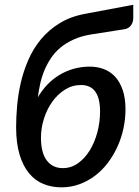

<svg xmlns="http://www.w3.org/2000/svg" viewBox="-20 -777 582 804"><path d="M363 -633Q321.5 -626.5 289.8 -612.2Q258 -598 234.2 -578.5Q210.5 -559 194 -534.5Q177.5 -510 166.2 -483Q155 -456 148.5 -427Q142 -398 138.5 -369.5Q155 -398 177.5 -421.8Q200 -445.5 227.8 -462.5Q255.5 -479.5 288 -488.8Q320.5 -498 356 -498Q388.5 -498 416 -487.2Q443.5 -476.5 463.2 -454.5Q483 -432.5 494.2 -398.8Q505.5 -365 505.5 -319Q505.5 -278.5 496.8 -238.5Q488 -198.5 471.5 -162.2Q455 -126 431.5 -95Q408 -64 378 -41.2Q348 -18.5 312.5 -5.5Q277 7.5 237 7.5Q197 7.5 162.2 -6.5Q127.5 -20.5 102 -51Q76.5 -81.5 62 -129.5Q47.5 -177.5 47.5 -245Q47.5 -284.5 51.5 -331.8Q55.5 -379 66.5 -428Q77.5 -477 97.8 -524.2Q118 -571.5 150.2 -611Q182.5 -650.5 228.8 -679.2Q275 -708 338.5 -719.5L538 -757V-702Q538 -684.5 529.2 -671.8Q520.5 -659 503.5 -655ZM151.5 -200.5Q151.5 -137.5 175.8 -105.2Q200 -73 243 -73Q278 -73 306.8 -93.5Q335.5 -114 356 -147.5Q376.5 -181 387.8 -223.5Q399 -266 399 -310.5Q399 -421 319 -421Q282.5 -421 251.8 -401.5Q221 -382 198.8 -350.8Q176.5 -319.5 164 -280Q151.5 -240.5 151.5 -200.5Z"/></svg>

Font: Lato Semibold
Style: Italic
Weight: 600
Italic angle: -7°
Designer: Lukasz Dziedzic
Foundry: tyPoland Lukasz Dziedzic
Version: Version 2.006; 2014-01-15